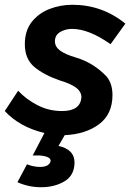

<svg xmlns="http://www.w3.org/2000/svg" viewBox="-34 -560 546 804"><path d="M138 224Q86 224 39 203L79 128Q107 139 133 139Q157 139 167.5 130.5Q178 122 178 113Q178 95 132 91H103L152 -3Q48 -28 -14 -95L42 -180Q75 -144.5 122.5 -119.8Q170 -95 226 -95Q302 -95 307 -152Q307 -176.5 284 -193.2Q261 -210 217 -223Q150 -246 110 -279.5Q70 -313 70 -375Q70 -430.5 98 -467Q128 -505 173.5 -522.5Q219 -540 269 -540Q394 -540 491 -461L429 -375Q338 -439 268 -439Q240 -439 218 -426Q196 -413 196 -387Q196 -364.5 217.2 -348.5Q238.5 -332.5 284 -319Q358 -297 413 -239Q437 -209 437 -162Q437 -82 381 -40Q325 2 237 6L211 51Q278 66 278 120Q278 174 236.5 199Q195 224 138 224Z"/></svg>

Font: Argentum Sans Medium
Style: Italic
Weight: 500
Italic angle: -11°
Designer: Julieta Ulanovsky (font), Cristiano Sobral (main changes and remaster)
Foundry: Julieta Ulanovsky (font), Cristiano Sobral (main changes and remaster)
Version: Version 2.007;June 15, 2022;FontCreator 14.0.0.2814 64-bit; 